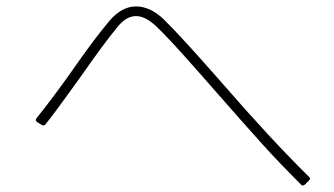

<svg xmlns="http://www.w3.org/2000/svg" viewBox="-20 -661 1040 597"><path d="M94 -294Q119 -325 148.5 -364.5Q178 -404 204 -441Q275 -543 321 -597Q359 -641 403 -641Q447 -641 489 -601Q544 -547 665 -409Q822 -228 940 -112Q944 -109 944 -106Q944 -102 940 -99L928 -87Q921 -81 915 -88Q846 -157 791 -218Q736 -279 645 -383Q597 -438 549.5 -491Q502 -544 466 -579Q432 -611 403 -611Q373 -611 346 -578Q300 -522 232 -424Q157 -319 122 -275Q117 -268 109 -273L96 -281Q88 -287 94 -294Z"/></svg>

Font: LINE Seed JP_TTF Thin
Style: Regular
Weight: 250
Designer: LY Corporation & Fontrix & Fontworks
Version: Version 1.008